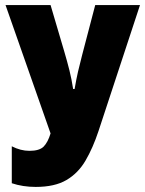

<svg xmlns="http://www.w3.org/2000/svg" viewBox="-20 -734 577 764"><path d="M537.1 -713.9 372.1 -212.9Q349.6 -145 320.3 -95Q291 -44.9 244.4 -17.6Q197.8 9.8 122.1 9.8Q70.8 9.8 26.9 -4.9V-151.9Q62 -133.8 97.2 -133.8Q136.7 -133.8 153.6 -150.6Q170.4 -167.5 181.2 -203.1L2 -713.9H181.2L235.8 -528.8Q247.1 -490.7 256.1 -454.8Q265.1 -418.9 271 -379.9H276.9Q283.7 -419.9 290.5 -449.2Q297.4 -478.5 307.1 -516.1L358.9 -713.9Z"/></svg>

Font: Open Sans Condensed ExtraBold
Style: Regular
Weight: 800
Width: 3
Designer: Monotype Design Team
Foundry: Monotype Imaging Inc.
Version: Version 3.000; ttfautohint (v1.8.4)